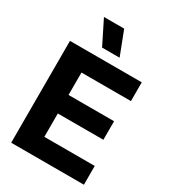

<svg xmlns="http://www.w3.org/2000/svg" viewBox="-220 -1033 1015 1143"><g transform="rotate(30 288.0 -462.0)"><path d="M45 0H545V-129H198.5V-289.5H511.5V-417H198.5V-571H538.5V-700H45ZM288 -924.5H149L230.5 -761H351Z"/></g></svg>

Font: MCL Standard Bold
Style: Regular
Weight: 700
Designer: Květoslav Bartoš
Foundry: Florian Karsten
Version: Version 1.001;Glyphs 3.2.3 (3260)